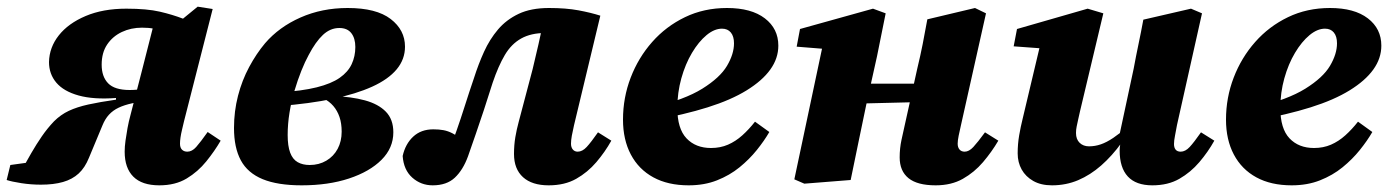

<svg xmlns="http://www.w3.org/2000/svg" viewBox="-47 -540 4177 576"><path d="M-27 0 -16 -45 71 -57 17 -27Q32 -55 47 -81Q62 -107 78.5 -131Q95 -155 115 -176Q135 -196 159.5 -207.5Q184 -219 218 -226.5Q252 -234 301 -241V-246Q234 -241 189 -253.5Q144 -266 122 -292Q100 -318 100 -354Q101 -398 129.5 -434Q158 -470 210 -492Q262 -514 332 -514Q394 -514 432.5 -505Q471 -496 502 -484L546 -520L591 -513L505 -176Q502 -163 499 -150.5Q496 -138 494.5 -127.5Q493 -117 493 -109Q493 -97 499 -91Q505 -85 515 -85Q529 -85 541.5 -99Q554 -113 576 -144L615 -118Q597 -87 572 -56Q547 -25 513 -4.5Q479 16 431 16Q379 16 353 -10Q327 -36 327 -85Q327 -100 329.5 -118Q332 -136 335.5 -155.5Q339 -175 345 -197L378 -325Q388 -364 398 -403.5Q408 -443 418 -482L441 -448Q428 -451 414 -454Q400 -457 379 -457Q346 -457 318.5 -444Q291 -431 274.5 -406.5Q258 -382 258 -346Q258 -310 277.5 -290Q297 -270 342 -270Q365 -270 383 -274Q401 -278 419 -282L411 -243L349 -230Q326 -225 309 -217Q292 -209 280 -196Q268 -183 260 -163Q250 -139 240 -115Q230 -91 220 -67Q208 -37 189 -19.5Q170 -2 142 6Q114 14 76 14Q46 14 17 9.5Q-12 5 -27 0Z M858 16Q786 16 741 -2.5Q696 -21 675.5 -59Q655 -97 655 -156Q655 -206 667 -252.5Q679 -299 700.5 -339Q722 -379 748 -410Q790 -459 854.5 -487.5Q919 -516 996 -516Q1082 -516 1125 -483Q1168 -450 1168 -400Q1168 -362 1143 -332Q1118 -302 1069.5 -280Q1021 -258 951.5 -243.5Q882 -229 792 -222V-263Q859 -267 903 -278Q947 -289 972 -306.5Q997 -324 1008 -347.5Q1019 -371 1019 -399Q1019 -425 1007 -440.5Q995 -456 971 -456Q944 -456 922 -435.5Q900 -415 879 -375Q868 -355 857 -327.5Q846 -300 836.5 -268Q827 -236 821.5 -202Q816 -168 816 -135Q816 -102 823.5 -82Q831 -62 846 -53.5Q861 -45 882 -45Q910 -45 932 -58Q954 -71 966 -93.5Q978 -116 978 -145Q978 -170 971.5 -189Q965 -208 953 -222Q941 -236 923 -245L949 -267L952 -252Q1007 -250 1047.5 -239Q1088 -228 1110.5 -205Q1133 -182 1133 -143Q1133 -96 1097.5 -60.5Q1062 -25 1000 -4.5Q938 16 858 16Z M1251 16Q1216 16 1190 -7Q1164 -30 1161 -72Q1169 -108 1192.5 -130Q1216 -152 1253 -152Q1270 -152 1283.5 -149.5Q1297 -147 1310.5 -140Q1324 -133 1340 -122L1358 -109L1319 -58L1296 -77Q1310 -112 1322.5 -147.5Q1335 -183 1347.5 -222.5Q1360 -262 1375 -306Q1388 -347 1405 -384.5Q1422 -422 1447 -451.5Q1472 -481 1509 -498.5Q1546 -516 1600 -516Q1651 -516 1688.5 -509Q1726 -502 1754 -493L1675 -164Q1671 -147 1668.5 -133Q1666 -119 1666 -109Q1666 -98 1671.5 -91.5Q1677 -85 1686 -85Q1700 -85 1713 -99Q1726 -113 1747 -143L1787 -118Q1768 -84 1742 -53.5Q1716 -23 1681.5 -3.5Q1647 16 1599 16Q1549 16 1522 -8.5Q1495 -33 1495 -78Q1495 -105 1499 -128.5Q1503 -152 1509 -174L1551 -333Q1560 -370 1568.5 -407.5Q1577 -445 1585 -483L1644 -435Q1632 -438 1618 -439.5Q1604 -441 1589 -441Q1546 -441 1516.5 -424.5Q1487 -408 1467.5 -375Q1448 -342 1431 -292Q1417 -247 1404.5 -209.5Q1392 -172 1380.5 -138.5Q1369 -105 1357 -71Q1342 -30 1317.5 -7Q1293 16 1251 16Z M2019 16Q1957 16 1913 -8Q1869 -32 1845.5 -76.5Q1822 -121 1822 -181Q1822 -247 1845 -307Q1868 -367 1909.5 -414Q1951 -461 2008 -488.5Q2065 -516 2134 -516Q2207 -516 2247.5 -485Q2288 -454 2288 -403Q2288 -365 2264 -331.5Q2240 -298 2193 -269Q2146 -240 2076 -218Q2006 -196 1912 -179L1911 -218Q2007 -241 2060 -274Q2113 -307 2134 -342.5Q2155 -378 2155 -410Q2155 -431 2145.5 -442.5Q2136 -454 2119 -454Q2096 -454 2072.5 -434.5Q2049 -415 2029 -381.5Q2009 -348 1997 -305Q1985 -262 1985 -216Q1985 -154 2012.5 -125Q2040 -96 2086 -96Q2114 -96 2137 -106Q2160 -116 2180 -134Q2200 -152 2218 -175L2261 -144Q2246 -118 2223.5 -90Q2201 -62 2171.5 -38Q2142 -14 2104 1Q2066 16 2019 16Z M2366 11 2336 -2 2425 -422 2480 -389 2343 -400 2353 -453 2572 -514 2610 -500 2584 -371 2552 -227Q2540 -171 2528.5 -114Q2517 -57 2505 0ZM2477 -228V-289H2761V-235ZM2760 16Q2705 16 2678.5 -5.5Q2652 -27 2652 -68Q2652 -95 2657.5 -120.5Q2663 -146 2668 -168L2705 -335Q2714 -372 2721 -407.5Q2728 -443 2735 -482L2878 -516L2911 -500L2836 -165Q2832 -148 2829 -133Q2826 -118 2826 -109Q2826 -98 2831.5 -91.5Q2837 -85 2847 -85Q2860 -85 2873 -99Q2886 -113 2908 -143L2948 -118Q2928 -84 2902 -53.5Q2876 -23 2841.5 -3.5Q2807 16 2760 16Z M3109 16Q3076 16 3053 3Q3030 -10 3018 -31.5Q3006 -53 3006 -80Q3006 -108 3010.5 -134Q3015 -160 3021 -184L3078 -424L3117 -392L2994 -401L3004 -453L3216 -514L3263 -500L3193 -206Q3190 -193 3187.5 -181.5Q3185 -170 3183 -160.5Q3181 -151 3181 -141Q3181 -122 3192 -111.5Q3203 -101 3220 -101Q3238 -101 3255.5 -107Q3273 -113 3293 -126.5Q3313 -140 3336 -160L3346 -112H3318Q3289 -72 3256.5 -43.5Q3224 -15 3187.5 0.5Q3151 16 3109 16ZM3410 16Q3361 16 3336.5 -10.5Q3312 -37 3312 -88Q3312 -97 3313.5 -105.5Q3315 -114 3316 -124H3309L3354 -334Q3361 -372 3368.5 -407.5Q3376 -443 3383 -481L3526 -514L3559 -500L3484 -165Q3481 -148 3478 -133Q3475 -118 3475 -108Q3475 -97 3480 -91Q3485 -85 3495 -85Q3509 -85 3522 -99Q3535 -113 3556 -143L3596 -118Q3577 -84 3551 -53.5Q3525 -23 3491 -3.5Q3457 16 3410 16Z M3828 16Q3766 16 3722 -8Q3678 -32 3654.5 -76.5Q3631 -121 3631 -181Q3631 -247 3654 -307Q3677 -367 3718.5 -414Q3760 -461 3817 -488.5Q3874 -516 3943 -516Q4016 -516 4056.5 -485Q4097 -454 4097 -403Q4097 -365 4073 -331.5Q4049 -298 4002 -269Q3955 -240 3885 -218Q3815 -196 3721 -179L3720 -218Q3816 -241 3869 -274Q3922 -307 3943 -342.5Q3964 -378 3964 -410Q3964 -431 3954.5 -442.5Q3945 -454 3928 -454Q3905 -454 3881.5 -434.5Q3858 -415 3838 -381.5Q3818 -348 3806 -305Q3794 -262 3794 -216Q3794 -154 3821.5 -125Q3849 -96 3895 -96Q3923 -96 3946 -106Q3969 -116 3989 -134Q4009 -152 4027 -175L4070 -144Q4055 -118 4032.5 -90Q4010 -62 3980.5 -38Q3951 -14 3913 1Q3875 16 3828 16Z"/></svg>

Font: Source Serif 4 ExtraBold
Style: Italic
Weight: 800
Italic angle: -12°
Designer: Frank Grießhammer
Foundry: Adobe Systems Incorporated
Version: Version 4.004;hotconv 1.0.116;makeotfexe 2.5.65601